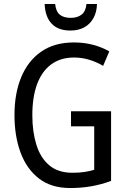

<svg xmlns="http://www.w3.org/2000/svg" viewBox="-20 -938 640 968"><path d="M338 -377H540V-26Q492 -8 441 1Q390 10 334 10Q239 10 177 -37.5Q115 -85 84 -168Q53 -251 53 -358Q53 -467 87 -549Q121 -631 187.5 -677.5Q254 -724 353 -724Q403 -724 447.5 -712.5Q492 -701 531 -679L500 -606Q466 -626 429 -637Q392 -648 353 -648Q286 -648 239 -614Q192 -580 167.5 -515Q143 -450 143 -357Q143 -274 163.5 -208Q184 -142 228.5 -104.5Q273 -67 345 -67Q379 -67 406 -71Q433 -75 455 -82V-301H338ZM469 -918Q468 -877 451 -846.5Q434 -816 404.5 -800Q375 -784 335 -784Q274 -784 241 -818Q208 -852 205 -918H258Q262 -880 281.5 -864Q301 -848 337 -848Q370 -848 391 -864Q412 -880 416 -918Z"/></svg>

Font: Noto Sans Khmer Condensed
Style: Regular
Weight: 400
Width: 3
Designer: Danh Hong and the Monotype Design Team
Foundry: Monotype Imaging Inc.
Version: Version 2.004